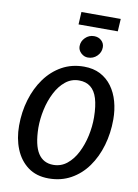

<svg xmlns="http://www.w3.org/2000/svg" viewBox="-115 -1178 905 1260"><g transform="rotate(10 338.0 -548.5)"><path d="M299.5 8Q217 8 161.2 -33.5Q105.5 -75 77.2 -144.8Q49 -214.5 49 -300Q49 -391 73.5 -473Q98 -555 144.2 -618.8Q190.5 -682.5 255.8 -718.8Q321 -755 402.5 -755Q465 -755 511.5 -730.8Q558 -706.5 589 -664Q620 -621.5 635.5 -565.5Q651 -509.5 651 -446.5Q651 -355 627 -272.8Q603 -190.5 557.5 -127.2Q512 -64 446.8 -28Q381.5 8 299.5 8ZM314 -85Q365.5 -85 405 -116.8Q444.5 -148.5 471 -200.8Q497.5 -253 511 -315.2Q524.5 -377.5 524 -439Q523 -514.5 508 -563.5Q493 -612.5 462.5 -636.2Q432 -660 386 -660Q335 -660 295.8 -628.2Q256.5 -596.5 229.8 -544.2Q203 -492 189.5 -430.2Q176 -368.5 176 -308Q178 -192.5 212.8 -138.8Q247.5 -85 314 -85ZM415.5 -818Q390 -818 369.8 -837Q349.5 -856 349.5 -882Q349.5 -915 374 -939.2Q398.5 -963.5 432.5 -963.5Q462 -963.5 481.5 -945.5Q501 -927.5 501 -901Q501 -867 476.2 -842.5Q451.5 -818 415.5 -818ZM318 -1021.5 322.5 -1105H584.5L579.5 -1021.5Z"/></g></svg>

Font: Merriweather Sans Medium
Style: Italic
Weight: 500
Italic angle: -7.5°
Designer: Eben Sorkin
Foundry: Eben Sorkin
Version: Version 2.001